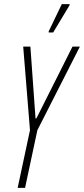

<svg xmlns="http://www.w3.org/2000/svg" viewBox="-20 -915 409 935"><path d="M66 0 126 -281 93 -688H128L153 -338H157L333 -688H369L162 -281L102 0ZM217 -757V-762L281 -895H319V-890L239 -757Z"/></svg>

Font: Saira UltraCondensed Thin
Style: Italic
Weight: 250
Width: 1
Italic angle: -12°
Designer: Hector Gatti with collaboration of the Omnibus-Type team
Foundry: Omnibus-Type
Version: Version 1.101